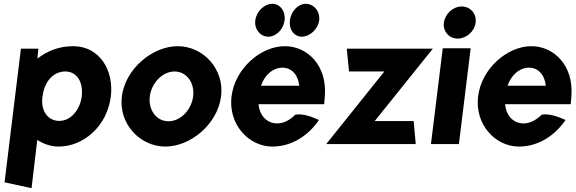

<svg xmlns="http://www.w3.org/2000/svg" viewBox="-20 -748 3028 1010"><path d="M563 -241C580 -380 502 -505 366 -505C286 -505 227 -478 177 -440C178 -453 180 -474 181 -482L182 -492H90L4 211L146 242L176 -12C207 8 246 23 288 23C420 23 544 -85 563 -241ZM203 -237C203 -240 208 -266 208 -266C224 -330 267 -372 324 -372C385 -372 419 -315 410 -241C401 -171 353 -112 292 -112C232 -112 194 -164 203 -237Z M768 -241C777 -312 835 -372 898 -372C962 -372 1005 -312 996 -241C987 -170 930 -110 866 -110C803 -110 759 -170 768 -241ZM621 -241C603 -97 716 23 850 23C984 23 1125 -97 1143 -241C1161 -385 1049 -505 915 -505C781 -505 639 -385 621 -241Z M1323 -641C1317 -593 1350 -555 1392 -555C1432 -555 1471 -593 1477 -641C1483 -690 1453 -728 1413 -728C1371 -728 1329 -689 1323 -641ZM1505 -641C1499 -593 1527 -555 1568 -555C1608 -555 1653 -593 1659 -641C1665 -690 1629 -728 1589 -728C1548 -728 1511 -689 1505 -641ZM1340 -200H1685L1686 -210C1687 -222 1689 -235 1689 -247C1700 -401 1600 -505 1478 -505C1352 -505 1216 -388 1198 -241C1180 -95 1287 23 1413 23C1501 23 1588 -21 1651 -107L1657 -117L1648 -121C1626 -131 1576 -152 1534 -145C1499 -111 1466 -97 1432 -99C1380 -102 1344 -145 1340 -200ZM1554 -297H1353C1370 -349 1413 -392 1466 -392C1515 -392 1549 -353 1554 -297Z M2167 10 2156 -111H1951L2257 -492H1804L1816 -372H2002L1696 10Z M2315 -629C2309 -583 2342 -545 2388 -545C2433 -545 2476 -582 2482 -629C2488 -675 2455 -714 2409 -714C2363 -714 2321 -675 2315 -629ZM2394 10 2456 -494H2309L2247 10Z M2637 -200H2982L2983 -210C2984 -222 2986 -235 2986 -247C2997 -401 2896 -505 2775 -505C2649 -505 2513 -388 2495 -241C2477 -95 2584 23 2710 23C2798 23 2885 -21 2948 -107L2955 -117L2945 -121C2923 -131 2872 -152 2830 -145C2795 -111 2761 -97 2728 -99C2676 -102 2641 -145 2637 -200ZM2851 -297H2650C2667 -349 2710 -392 2763 -392C2812 -392 2846 -353 2851 -297Z"/></svg>

Font: Bluebird
Style: SfBdNrwObl
Weight: 700
Designer: Jasper
Foundry: Cannot Into Space Fonts
Version: Version 0.98